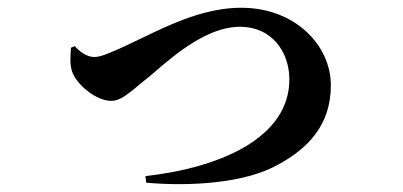

<svg xmlns="http://www.w3.org/2000/svg" viewBox="-20 -486 1040 495"><path d="M173 -367 163 -363C162 -345 159 -322 166 -301C179 -265 230 -226 266 -226C292 -226 310 -244 353 -279C394 -310 496 -417 599 -417C681 -417 726 -352 726 -281C726 -133 552 -54 355 -32L357 -15C467 -5 610 -13 696 -61C772 -102 833 -162 833 -266C833 -369 741 -466 602 -466C474 -466 360 -389 263 -350C244 -342 233 -339 223 -339C202 -339 182 -356 173 -367Z"/></svg>

Font: Noto Serif CJK KR
Style: Bold
Weight: 700
Designer: Ryoko NISHIZUKA 西塚涼子 (kana & ideographs); Frank Grießhammer (Latin, Greek & Cyrillic); Wenlong ZHANG 张文龙 (bopomofo); San
Foundry: Adobe
Version: Version 2.001;hotconv 1.1.0;makeotfexe 2.6.0